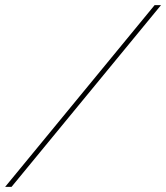

<svg xmlns="http://www.w3.org/2000/svg" viewBox="-46 -730 649 750"><path d="M583 -710 -1 0H-26L558 -710Z"/></svg>

Font: Raleway Thin Thin
Style: Italic
Weight: 250
Italic angle: -12°
Version: Version 4.026